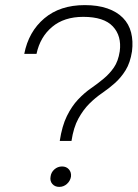

<svg xmlns="http://www.w3.org/2000/svg" viewBox="-20 -726 540 752"><path d="M214 -174Q223 -233 242 -271.5Q261 -310 285.5 -336Q310 -362 336 -380Q362 -398 385.5 -417.5Q409 -437 426 -461.5Q443 -486 449 -525Q457 -585 422 -622.5Q387 -660 306 -660Q231 -660 184 -620.5Q137 -581 123 -515H75Q92 -602 153.5 -654Q215 -706 312 -706Q363 -706 400.5 -693Q438 -680 461.5 -656Q485 -632 493.5 -598.5Q502 -565 497 -525Q490 -480 472 -451Q454 -422 430.5 -401Q407 -380 380 -361.5Q353 -343 329.5 -319.5Q306 -296 287 -261.5Q268 -227 260 -174ZM212 6Q195 6 185 -5.5Q175 -17 178 -34Q180 -51 193 -62.5Q206 -74 223 -74Q240 -74 250 -62.5Q260 -51 258 -34Q255 -17 242 -5.5Q229 6 212 6Z"/></svg>

Font: Retni Sans Light
Style: Italic
Weight: 300
Italic angle: -8°
Designer: Vitaly Kuzmin
Foundry: ParaType Ltd.
Version: Version 1.00;June 10, 2019;FontCreator 11.5.0.2425 64-bit; t